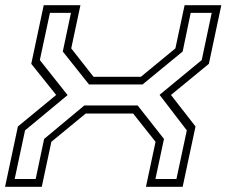

<svg xmlns="http://www.w3.org/2000/svg" viewBox="-24 -720 874 740"><path d="M-4.5 0 45 -232.5 192.5 -354 96.5 -474 144.5 -700H286L250.5 -533.5L336.5 -424H519L652 -533.5L687.5 -700H829L781 -474L635 -354L729.5 -232.5L680 0H538.5L575.5 -173.5L489 -282.5H306.5L174 -173.5L137 0ZM32.5 -30H113.5L146 -184.5L301 -313.5H506.5L608 -184.5L575 -30H656L696 -217.5L591 -354.5L753.5 -488.5L792 -670.5H711L680 -521.5L525.5 -394.5H319L218 -521.5L249.5 -670.5H168.5L129.5 -488.5L236.5 -353.5L72.5 -217.5Z"/></svg>

Font: Tourney Expanded Light
Style: Italic
Weight: 300
Width: 7
Italic angle: -12°
Designer: Tyler Finck
Foundry: Etcetera Type Co
Version: Version 1.010; ttfautohint (v1.8.3)